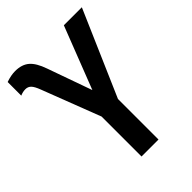

<svg xmlns="http://www.w3.org/2000/svg" viewBox="-215 -826 928 928"><g transform="rotate(-45 249.5 -362.0)"><path d="M176 -623 257 -395 381 -714H504L314 -277V0H198V-273L83 -572Q71 -604 59.5 -615.5Q48 -627 31 -627Q13 -627 -5 -619V-712Q29 -724 58 -724Q103 -724 130 -701Q157 -678 176 -623Z"/></g></svg>

Font: Noto Sans Display Medium Narrow
Style: Regular
Weight: 500
Width: 4
Designer: Monotype Design team
Foundry: Monotype Imaging Inc.
Version: Version 1.000